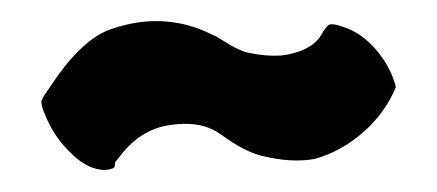

<svg xmlns="http://www.w3.org/2000/svg" viewBox="-20 -645 410 180"><path d="M351 -564V-563Q341 -539 320.5 -521Q300 -503 275 -496Q253 -492 225 -499Q209 -503 187 -519Q169 -532 141 -528Q115 -525 96 -503L88 -493Q88 -487 85 -487Q80 -485 74 -486Q59 -488 44 -504Q30 -518 22 -538Q18 -547 19 -551Q20 -554 28 -565Q57 -609 85 -618Q135 -635 180 -612Q183 -611 189 -607Q195 -603 201 -600Q207 -597 211 -596Q228 -592 244 -593Q268 -596 279 -609L281 -612Q283 -616 285.5 -619Q288 -622 289 -622Q293 -623 301 -620Q318 -615 332 -599Q346 -583 351 -564Z"/></svg>

Font: Tovari Sans
Style: Bold
Weight: 700
Designer: Verneri Kontto, Denis Ignatov
Foundry: Verneri Kontto
Version: Version 1.10 May 7, 2019